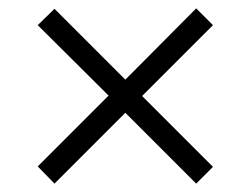

<svg xmlns="http://www.w3.org/2000/svg" viewBox="-20 -587 599 458"><path d="M110 -149 70 -190 239 -359 70 -527 110 -566 279 -397 448 -567 488 -527 319 -358 488 -189 448 -149 279 -318Z"/></svg>

Font: Noto Serif Gujarati
Style: Regular
Weight: 400
Designer: Universal Thirst, Indian Type Foundry and the Monotype Design Team
Foundry: Monotype Imaging Inc.
Version: Version 2.102